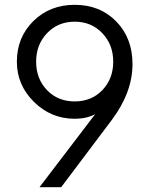

<svg xmlns="http://www.w3.org/2000/svg" viewBox="-20 -777 620 797"><path d="M290 -757Q395 -757 462.5 -688Q530 -619 530 -511Q530 -394 444 -279L234 0H144L375 -303Q339 -284 290 -284Q192 -284 121 -354Q50 -424 50 -521Q50 -622 118.5 -689.5Q187 -757 290 -757ZM175 -403Q220 -356 290 -356Q360 -356 405 -403Q450 -450 450 -521Q450 -592 404.5 -639.5Q359 -687 290 -687Q221 -687 175.5 -639.5Q130 -592 130 -521Q130 -450 175 -403Z"/></svg>

Font: Plus Jakarta Display Light
Style: Regular
Weight: 300
Designer: Gumpita Rahayu
Foundry: Tokotype Studio
Version: Version 1.000;hotconv 1.0.109;makeotfexe 2.5.65596